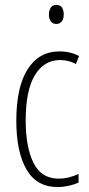

<svg xmlns="http://www.w3.org/2000/svg" viewBox="-20 -747 360 777"><path d="M214 10Q128 10 87 -61.5Q46 -133 46 -258Q46 -395 92 -467Q138 -539 221 -539Q266 -539 300 -520L287 -488Q258 -504 223 -504Q158 -504 121 -442.5Q84 -381 84 -259Q84 -152 115.5 -88Q147 -24 218 -24Q257 -24 298 -43V-8Q280 0 257.5 5Q235 10 214 10ZM208 -727Q225 -727 231.5 -715.5Q238 -704 238 -689Q238 -671 230 -660.5Q222 -650 208 -650Q193 -650 185.5 -661Q178 -672 178 -688Q178 -704 185 -715.5Q192 -727 208 -727Z"/></svg>

Font: Noto Sans Lao ExtraCondensed ExtraLight
Style: Regular
Weight: 200
Width: 2
Designer: Monotype Design Team
Foundry: Monotype Imaging Inc.
Version: Version 2.003; ttfautohint (v1.8.4.7-5d5b)